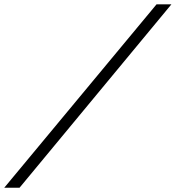

<svg xmlns="http://www.w3.org/2000/svg" viewBox="-75 -775 819 895"><path d="M724.1 -754.9 16.1 100.1H-55.2L654.8 -754.9Z"/></svg>

Font: IntelOne Mono Light
Style: Italic
Weight: 300
Italic angle: -16°
Designer: Fred Shallcrass
Foundry: Frere-Jones Type LLC
Version: Version 1.200;hotconv 1.1.0;makeotfexe 2.6.0;FJTRelease1.2